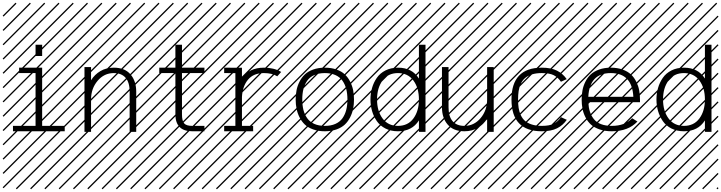

<svg xmlns="http://www.w3.org/2000/svg" viewBox="-23 -978 5350 1424"><path d="M289.6 -646V-562.5H240.7V-646ZM73.2 -4.4V-44.4H240.7V-436H118.7V-476.1H289.6V-44.4H457V-4.4ZM526.9 410.6 533.7 417.5 525.4 425.8 518.6 418.9ZM526.9 304.7 533.7 311.5 419.4 425.8 412.6 418.9ZM526.9 198.7 533.7 205.6 313.5 425.8 306.6 418.9ZM526.9 92.3 533.7 99.1 207.5 425.8 200.7 418.9ZM526.9 -13.2 533.7 -6.3 101.6 425.8 94.7 418.9ZM526.9 -119.1 533.7 -112.3 3.4 418 -3.4 411.1ZM526.9 -225.6 533.7 -218.8 3.4 311.5 -3.4 304.7ZM526.9 -331.5 533.7 -324.7 3.4 205.6 -3.4 198.7ZM526.9 -438 533.7 -431.2 3.4 99.1 -3.4 92.3ZM526.9 -543.5 533.7 -536.6 3.4 -6.3 -3.4 -13.2ZM526.9 -649.4 533.7 -642.6 3.4 -112.3 -3.4 -119.1ZM526.9 -755.9 533.7 -749 3.4 -218.8 -3.4 -225.6ZM526.9 -861.8 533.7 -855 3.4 -324.7 -3.4 -331.5ZM516.6 -958 523.4 -951.2 3.4 -431.2 -3.4 -438ZM411.1 -958 418 -951.2 3.4 -536.6 -3.4 -543.5ZM305.2 -958 312 -951.2 3.4 -642.6 -3.4 -649.4ZM198.7 -958 205.6 -951.2 3.4 -749 -3.4 -755.9ZM92.3 -958 99.1 -951.2 3.4 -855 -3.4 -861.8Z M603.5 -480.5H652.3V-382.8Q679.2 -425.8 721.9 -450.9Q764.6 -476.1 820.8 -476.1Q901.9 -476.1 944.6 -426.8Q987.3 -377.4 987.3 -298.3V0H938.5V-298.3Q938.5 -366.7 908.2 -401.4Q877.9 -436 820.8 -436Q749.5 -436 700.9 -378.7Q652.3 -321.3 652.3 -240.2V0H603.5ZM1057.1 410.6 1064 417.5 1055.7 425.8 1048.8 418.9ZM1057.1 304.7 1064 311.5 949.7 425.8 942.9 418.9ZM1057.1 198.7 1064 205.6 843.8 425.8 836.9 418.9ZM1057.1 92.3 1064 99.1 737.8 425.8 731 418.9ZM1057.1 -13.2 1064 -6.3 631.8 425.8 625 418.9ZM1057.1 -119.1 1064 -112.3 533.7 418 526.9 411.1ZM1057.1 -225.6 1064 -218.8 533.7 311.5 526.9 304.7ZM1057.1 -331.5 1064 -324.7 533.7 205.6 526.9 198.7ZM1057.1 -438 1064 -431.2 533.7 99.1 526.9 92.3ZM1057.1 -543.5 1064 -536.6 533.7 -6.3 526.9 -13.2ZM1057.1 -649.4 1064 -642.6 533.7 -112.3 526.9 -119.1ZM1057.1 -755.9 1064 -749 533.7 -218.8 526.9 -225.6ZM1057.1 -861.8 1064 -855 533.7 -324.7 526.9 -331.5ZM1046.9 -958 1053.7 -951.2 533.7 -431.2 526.9 -438ZM941.4 -958 948.2 -951.2 533.7 -536.6 526.9 -543.5ZM835.4 -958 842.3 -951.2 533.7 -642.6 526.9 -649.4ZM729 -958 735.8 -951.2 533.7 -749 526.9 -755.9ZM622.6 -958 629.4 -951.2 533.7 -855 526.9 -861.8Z M1277.8 -646H1326.7V-476.1H1493.2V-436H1326.7V-130.4Q1326.7 -80.1 1343.3 -62.3Q1359.9 -44.4 1402.8 -44.4H1493.2V-4.4H1402.8Q1277.8 -4.4 1277.8 -130.4V-436H1158.2V-476.1H1277.8ZM1587.4 410.6 1594.2 417.5 1585.9 425.8 1579.1 418.9ZM1587.4 304.7 1594.2 311.5 1480 425.8 1473.1 418.9ZM1587.4 198.7 1594.2 205.6 1374 425.8 1367.2 418.9ZM1587.4 92.3 1594.2 99.1 1268.1 425.8 1261.2 418.9ZM1587.4 -13.2 1594.2 -6.3 1162.1 425.8 1155.3 418.9ZM1587.4 -119.1 1594.2 -112.3 1064 418 1057.1 411.1ZM1587.4 -225.6 1594.2 -218.8 1064 311.5 1057.1 304.7ZM1587.4 -331.5 1594.2 -324.7 1064 205.6 1057.1 198.7ZM1587.4 -438 1594.2 -431.2 1064 99.1 1057.1 92.3ZM1587.4 -543.5 1594.2 -536.6 1064 -6.3 1057.1 -13.2ZM1587.4 -649.4 1594.2 -642.6 1064 -112.3 1057.1 -119.1ZM1587.4 -755.9 1594.2 -749 1064 -218.8 1057.1 -225.6ZM1587.4 -861.8 1594.2 -855 1064 -324.7 1057.1 -331.5ZM1577.1 -958 1584 -951.2 1064 -431.2 1057.1 -438ZM1471.7 -958 1478.5 -951.2 1064 -536.6 1057.1 -543.5ZM1365.7 -958 1372.6 -951.2 1064 -642.6 1057.1 -649.4ZM1259.3 -958 1266.1 -951.2 1064 -749 1057.1 -755.9ZM1152.8 -958 1159.7 -951.2 1064 -855 1057.1 -861.8Z M1639.6 -4.4V-44.4H1722.7V-435.5L1639.6 -436V-476.1L1747.1 -475.6H1771.5Q1771.5 -475.6 1771.5 -396.5Q1823.7 -476.1 1934.6 -476.1Q2009.8 -476.1 2062.5 -444.3L2033.2 -412.1Q1995.1 -436 1934.6 -436Q1857.4 -436 1816.7 -387.5Q1775.9 -338.9 1771.5 -258.8V-44.4H1854.5V-4.4ZM2117.7 410.6 2124.5 417.5 2116.2 425.8 2109.4 418.9ZM2117.7 304.7 2124.5 311.5 2010.3 425.8 2003.4 418.9ZM2117.7 198.7 2124.5 205.6 1904.3 425.8 1897.5 418.9ZM2117.7 92.3 2124.5 99.1 1798.3 425.8 1791.5 418.9ZM2117.7 -13.2 2124.5 -6.3 1692.4 425.8 1685.5 418.9ZM2117.7 -119.1 2124.5 -112.3 1594.2 418 1587.4 411.1ZM2117.7 -225.6 2124.5 -218.8 1594.2 311.5 1587.4 304.7ZM2117.7 -331.5 2124.5 -324.7 1594.2 205.6 1587.4 198.7ZM2117.7 -438 2124.5 -431.2 1594.2 99.1 1587.4 92.3ZM2117.7 -543.5 2124.5 -536.6 1594.2 -6.3 1587.4 -13.2ZM2117.7 -649.4 2124.5 -642.6 1594.2 -112.3 1587.4 -119.1ZM2117.7 -755.9 2124.5 -749 1594.2 -218.8 1587.4 -225.6ZM2117.7 -861.8 2124.5 -855 1594.2 -324.7 1587.4 -331.5ZM2107.4 -958 2114.3 -951.2 1594.2 -431.2 1587.4 -438ZM2002 -958 2008.8 -951.2 1594.2 -536.6 1587.4 -543.5ZM1896 -958 1902.8 -951.2 1594.2 -642.6 1587.4 -649.4ZM1789.6 -958 1796.4 -951.2 1594.2 -749 1587.4 -755.9ZM1683.1 -958 1689.9 -951.2 1594.2 -855 1587.4 -861.8Z M2596.2 -308.6Q2602.5 -276.4 2602.5 -240.2Q2602.5 -204.1 2596.2 -171.9Q2589.8 -139.6 2574.2 -108.4Q2558.6 -77.1 2534.7 -54.4Q2510.7 -31.7 2472.7 -18.1Q2434.6 -4.4 2386.2 -4.4Q2337.9 -4.4 2299.8 -18.1Q2261.7 -31.7 2237.8 -54.4Q2213.9 -77.1 2198.2 -108.4Q2182.6 -139.6 2176.3 -171.9Q2169.9 -204.1 2169.9 -240.2Q2169.9 -276.4 2176.3 -308.6Q2182.6 -340.8 2198.2 -372.1Q2213.9 -403.3 2237.8 -426Q2261.7 -448.7 2299.8 -462.4Q2337.9 -476.1 2386.2 -476.1Q2434.6 -476.1 2472.7 -462.4Q2510.7 -448.7 2534.7 -426Q2558.6 -403.3 2574.2 -372.1Q2589.8 -340.8 2596.2 -308.6ZM2544.9 -162.8Q2553.7 -197.3 2553.7 -240.2Q2553.7 -283.2 2544.9 -317.6Q2536.1 -352.1 2517.1 -379.2Q2498 -406.2 2464.8 -421.1Q2431.6 -436 2386.2 -436Q2340.8 -436 2307.6 -421.1Q2274.4 -406.2 2255.4 -379.2Q2236.3 -352.1 2227.5 -317.6Q2218.8 -283.2 2218.8 -240.2Q2218.8 -197.3 2227.5 -162.8Q2236.3 -128.4 2255.4 -101.3Q2274.4 -74.2 2307.6 -59.3Q2340.8 -44.4 2386.2 -44.4Q2431.6 -44.4 2464.8 -59.3Q2498 -74.2 2517.1 -101.3Q2536.1 -128.4 2544.9 -162.8ZM2647.9 410.6 2654.8 417.5 2646.5 425.8 2639.6 418.9ZM2647.9 304.7 2654.8 311.5 2540.5 425.8 2533.7 418.9ZM2647.9 198.7 2654.8 205.6 2434.6 425.8 2427.7 418.9ZM2647.9 92.3 2654.8 99.1 2328.6 425.8 2321.8 418.9ZM2647.9 -13.2 2654.8 -6.3 2222.7 425.8 2215.8 418.9ZM2647.9 -119.1 2654.8 -112.3 2124.5 418 2117.7 411.1ZM2647.9 -225.6 2654.8 -218.8 2124.5 311.5 2117.7 304.7ZM2647.9 -331.5 2654.8 -324.7 2124.5 205.6 2117.7 198.7ZM2647.9 -438 2654.8 -431.2 2124.5 99.1 2117.7 92.3ZM2647.9 -543.5 2654.8 -536.6 2124.5 -6.3 2117.7 -13.2ZM2647.9 -649.4 2654.8 -642.6 2124.5 -112.3 2117.7 -119.1ZM2647.9 -755.9 2654.8 -749 2124.5 -218.8 2117.7 -225.6ZM2647.9 -861.8 2654.8 -855 2124.5 -324.7 2117.7 -331.5ZM2637.7 -958 2644.5 -951.2 2124.5 -431.2 2117.7 -438ZM2532.2 -958 2539.1 -951.2 2124.5 -536.6 2117.7 -543.5ZM2426.3 -958 2433.1 -951.2 2124.5 -642.6 2117.7 -649.4ZM2319.8 -958 2326.7 -951.2 2124.5 -749 2117.7 -755.9ZM2213.4 -958 2220.2 -951.2 2124.5 -855 2117.7 -861.8Z M3132.8 0H3084V-85Q3033.2 -4.4 2928.7 -4.4Q2876.5 -4.4 2835.9 -24.9Q2795.4 -45.4 2771.7 -79.8Q2748 -114.3 2736.3 -155Q2724.6 -195.8 2724.6 -240.2Q2724.6 -284.7 2736.3 -325.4Q2748 -366.2 2771.7 -400.6Q2795.4 -435.1 2835.9 -455.6Q2876.5 -476.1 2928.7 -476.1Q3033.2 -476.1 3084 -395.5V-646H3132.8ZM3043.2 -99.6Q3084 -154.8 3084 -240.2Q3084 -325.7 3043.2 -380.9Q3002.4 -436 2928.7 -436Q2855 -436 2814.2 -380.9Q2773.4 -325.7 2773.4 -240.2Q2773.4 -154.8 2814.2 -99.6Q2855 -44.4 2928.7 -44.4Q3002.4 -44.4 3043.2 -99.6ZM3178.2 410.6 3185.1 417.5 3176.8 425.8 3169.9 418.9ZM3178.2 304.7 3185.1 311.5 3070.8 425.8 3064 418.9ZM3178.2 198.7 3185.1 205.6 2964.8 425.8 2958 418.9ZM3178.2 92.3 3185.1 99.1 2858.9 425.8 2852.1 418.9ZM3178.2 -13.2 3185.1 -6.3 2752.9 425.8 2746.1 418.9ZM3178.2 -119.1 3185.1 -112.3 2654.8 418 2647.9 411.1ZM3178.2 -225.6 3185.1 -218.8 2654.8 311.5 2647.9 304.7ZM3178.2 -331.5 3185.1 -324.7 2654.8 205.6 2647.9 198.7ZM3178.2 -438 3185.1 -431.2 2654.8 99.1 2647.9 92.3ZM3178.2 -543.5 3185.1 -536.6 2654.8 -6.3 2647.9 -13.2ZM3178.2 -649.4 3185.1 -642.6 2654.8 -112.3 2647.9 -119.1ZM3178.2 -755.9 3185.1 -749 2654.8 -218.8 2647.9 -225.6ZM3178.2 -861.8 3185.1 -855 2654.8 -324.7 2647.9 -331.5ZM3168 -958 3174.8 -951.2 2654.8 -431.2 2647.9 -438ZM3062.5 -958 3069.3 -951.2 2654.8 -536.6 2647.9 -543.5ZM2956.5 -958 2963.4 -951.2 2654.8 -642.6 2647.9 -649.4ZM2850.1 -958 2856.9 -951.2 2654.8 -749 2647.9 -755.9ZM2743.7 -958 2750.5 -951.2 2654.8 -855 2647.9 -861.8Z M3638.7 0H3589.8V-97.7Q3563 -54.7 3520.3 -29.5Q3477.5 -4.4 3421.4 -4.4Q3340.3 -4.4 3297.6 -53.7Q3254.9 -103 3254.9 -182.1V-480.5H3303.7V-182.1Q3303.7 -113.8 3334 -79.1Q3364.3 -44.4 3421.4 -44.4Q3492.7 -44.4 3541.3 -101.8Q3589.8 -159.2 3589.8 -240.2V-480.5H3638.7ZM3708.5 410.6 3715.3 417.5 3707 425.8 3700.2 418.9ZM3708.5 304.7 3715.3 311.5 3601.1 425.8 3594.2 418.9ZM3708.5 198.7 3715.3 205.6 3495.1 425.8 3488.3 418.9ZM3708.5 92.3 3715.3 99.1 3389.2 425.8 3382.3 418.9ZM3708.5 -13.2 3715.3 -6.3 3283.2 425.8 3276.4 418.9ZM3708.5 -119.1 3715.3 -112.3 3185.1 418 3178.2 411.1ZM3708.5 -225.6 3715.3 -218.8 3185.1 311.5 3178.2 304.7ZM3708.5 -331.5 3715.3 -324.7 3185.1 205.6 3178.2 198.7ZM3708.5 -438 3715.3 -431.2 3185.1 99.1 3178.2 92.3ZM3708.5 -543.5 3715.3 -536.6 3185.1 -6.3 3178.2 -13.2ZM3708.5 -649.4 3715.3 -642.6 3185.1 -112.3 3178.2 -119.1ZM3708.5 -755.9 3715.3 -749 3185.1 -218.8 3178.2 -225.6ZM3708.5 -861.8 3715.3 -855 3185.1 -324.7 3178.2 -331.5ZM3698.2 -958 3705.1 -951.2 3185.1 -431.2 3178.2 -438ZM3592.8 -958 3599.6 -951.2 3185.1 -536.6 3178.2 -543.5ZM3486.8 -958 3493.7 -951.2 3185.1 -642.6 3178.2 -649.4ZM3380.4 -958 3387.2 -951.2 3185.1 -749 3178.2 -755.9ZM3273.9 -958 3280.8 -951.2 3185.1 -855 3178.2 -861.8Z M4180.2 -391.1 4137.2 -371.6Q4115.2 -404.3 4084 -420.2Q4052.7 -436 3995.1 -436Q3952.6 -436 3921.1 -425.8Q3889.6 -415.5 3870.4 -398.7Q3851.1 -381.8 3839.4 -356Q3827.6 -330.1 3823.5 -302.7Q3819.3 -275.4 3819.3 -240.2Q3819.3 -205.1 3823.5 -177.7Q3827.6 -150.4 3839.4 -124.5Q3851.1 -98.6 3870.4 -81.8Q3889.6 -64.9 3921.1 -54.7Q3952.6 -44.4 3995.1 -44.4Q4052.7 -44.4 4084.2 -60.5Q4115.7 -76.7 4137.7 -108.9L4180.7 -89.4Q4152.3 -48.3 4108.4 -26.4Q4064.5 -4.4 3995.1 -4.4Q3770.5 -4.4 3770.5 -240.2Q3770.5 -476.1 3995.1 -476.1Q4064 -476.1 4107.9 -454.1Q4151.9 -432.1 4180.2 -391.1ZM4238.8 410.6 4245.6 417.5 4237.3 425.8 4230.5 418.9ZM4238.8 304.7 4245.6 311.5 4131.3 425.8 4124.5 418.9ZM4238.8 198.7 4245.6 205.6 4025.4 425.8 4018.6 418.9ZM4238.8 92.3 4245.6 99.1 3919.4 425.8 3912.6 418.9ZM4238.8 -13.2 4245.6 -6.3 3813.5 425.8 3806.6 418.9ZM4238.8 -119.1 4245.6 -112.3 3715.3 418 3708.5 411.1ZM4238.8 -225.6 4245.6 -218.8 3715.3 311.5 3708.5 304.7ZM4238.8 -331.5 4245.6 -324.7 3715.3 205.6 3708.5 198.7ZM4238.8 -438 4245.6 -431.2 3715.3 99.1 3708.5 92.3ZM4238.8 -543.5 4245.6 -536.6 3715.3 -6.3 3708.5 -13.2ZM4238.8 -649.4 4245.6 -642.6 3715.3 -112.3 3708.5 -119.1ZM4238.8 -755.9 4245.6 -749 3715.3 -218.8 3708.5 -225.6ZM4238.8 -861.8 4245.6 -855 3715.3 -324.7 3708.5 -331.5ZM4228.5 -958 4235.4 -951.2 3715.3 -431.2 3708.5 -438ZM4123 -958 4129.9 -951.2 3715.3 -536.6 3708.5 -543.5ZM4017.1 -958 4023.9 -951.2 3715.3 -642.6 3708.5 -649.4ZM3910.6 -958 3917.5 -951.2 3715.3 -749 3708.5 -755.9ZM3804.2 -958 3811 -951.2 3715.3 -855 3708.5 -861.8Z M4340.3 -260.3H4674.3Q4665 -436 4507.3 -436Q4349.6 -436 4340.3 -260.3ZM4340.3 -220.2Q4342.3 -180.7 4352.1 -150.1Q4361.8 -119.6 4381.3 -95Q4400.9 -70.3 4434.3 -57.4Q4467.8 -44.4 4514.2 -44.4Q4612.3 -44.4 4665.5 -101.1L4704.6 -76.7Q4637.2 -4.4 4514.2 -4.4Q4463.4 -4.4 4423.6 -18.3Q4383.8 -32.2 4359.4 -54.4Q4335 -76.7 4319.1 -108.2Q4303.2 -139.6 4297.1 -171.9Q4291 -204.1 4291 -240.2Q4291 -276.4 4297.1 -308.6Q4303.2 -340.8 4318.6 -372.1Q4334 -403.3 4357.9 -425.8Q4381.8 -448.2 4420.2 -462.2Q4458.5 -476.1 4507.3 -476.1Q4556.2 -476.1 4594.5 -462.2Q4632.8 -448.2 4656.7 -425.8Q4680.7 -403.3 4696 -372.1Q4711.4 -340.8 4717.5 -308.6Q4723.6 -276.4 4723.6 -240.2V-220.2ZM4769 410.6 4775.9 417.5 4767.6 425.8 4760.7 418.9ZM4769 304.7 4775.9 311.5 4661.6 425.8 4654.8 418.9ZM4769 198.7 4775.9 205.6 4555.7 425.8 4548.8 418.9ZM4769 92.3 4775.9 99.1 4449.7 425.8 4442.9 418.9ZM4769 -13.2 4775.9 -6.3 4343.8 425.8 4336.9 418.9ZM4769 -119.1 4775.9 -112.3 4245.6 418 4238.8 411.1ZM4769 -225.6 4775.9 -218.8 4245.6 311.5 4238.8 304.7ZM4769 -331.5 4775.9 -324.7 4245.6 205.6 4238.8 198.7ZM4769 -438 4775.9 -431.2 4245.6 99.1 4238.8 92.3ZM4769 -543.5 4775.9 -536.6 4245.6 -6.3 4238.8 -13.2ZM4769 -649.4 4775.9 -642.6 4245.6 -112.3 4238.8 -119.1ZM4769 -755.9 4775.9 -749 4245.6 -218.8 4238.8 -225.6ZM4769 -861.8 4775.9 -855 4245.6 -324.7 4238.8 -331.5ZM4758.8 -958 4765.6 -951.2 4245.6 -431.2 4238.8 -438ZM4653.3 -958 4660.2 -951.2 4245.6 -536.6 4238.8 -543.5ZM4547.4 -958 4554.2 -951.2 4245.6 -642.6 4238.8 -649.4ZM4440.9 -958 4447.8 -951.2 4245.6 -749 4238.8 -755.9ZM4334.5 -958 4341.3 -951.2 4245.6 -855 4238.8 -861.8Z M5253.9 0H5205.1V-85Q5154.3 -4.4 5049.8 -4.4Q4997.6 -4.4 4957 -24.9Q4916.5 -45.4 4892.8 -79.8Q4869.1 -114.3 4857.4 -155Q4845.7 -195.8 4845.7 -240.2Q4845.7 -284.7 4857.4 -325.4Q4869.1 -366.2 4892.8 -400.6Q4916.5 -435.1 4957 -455.6Q4997.6 -476.1 5049.8 -476.1Q5154.3 -476.1 5205.1 -395.5V-646H5253.9ZM5164.3 -99.6Q5205.1 -154.8 5205.1 -240.2Q5205.1 -325.7 5164.3 -380.9Q5123.5 -436 5049.8 -436Q4976.1 -436 4935.3 -380.9Q4894.5 -325.7 4894.5 -240.2Q4894.5 -154.8 4935.3 -99.6Q4976.1 -44.4 5049.8 -44.4Q5123.5 -44.4 5164.3 -99.6ZM5299.3 410.6 5306.2 417.5 5297.9 425.8 5291 418.9ZM5299.3 304.7 5306.2 311.5 5191.9 425.8 5185.1 418.9ZM5299.3 198.7 5306.2 205.6 5085.9 425.8 5079.1 418.9ZM5299.3 92.3 5306.2 99.1 4980 425.8 4973.1 418.9ZM5299.3 -13.2 5306.2 -6.3 4874 425.8 4867.2 418.9ZM5299.3 -119.1 5306.2 -112.3 4775.9 418 4769 411.1ZM5299.3 -225.6 5306.2 -218.8 4775.9 311.5 4769 304.7ZM5299.3 -331.5 5306.2 -324.7 4775.9 205.6 4769 198.7ZM5299.3 -438 5306.2 -431.2 4775.9 99.1 4769 92.3ZM5299.3 -543.5 5306.2 -536.6 4775.9 -6.3 4769 -13.2ZM5299.3 -649.4 5306.2 -642.6 4775.9 -112.3 4769 -119.1ZM5299.3 -755.9 5306.2 -749 4775.9 -218.8 4769 -225.6ZM5299.3 -861.8 5306.2 -855 4775.9 -324.7 4769 -331.5ZM5289.1 -958 5295.9 -951.2 4775.9 -431.2 4769 -438ZM5183.6 -958 5190.4 -951.2 4775.9 -536.6 4769 -543.5ZM5077.6 -958 5084.5 -951.2 4775.9 -642.6 4769 -649.4ZM4971.2 -958 4978 -951.2 4775.9 -749 4769 -755.9ZM4864.7 -958 4871.6 -951.2 4775.9 -855 4769 -861.8Z"/></svg>

Font: AzarMehrMSRS2
Style: Regular
Weight: 1
Designer: Amin Abedi
Version: Version 1.00